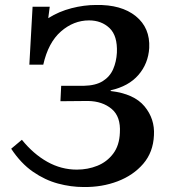

<svg xmlns="http://www.w3.org/2000/svg" viewBox="-20 -736 678 772"><path d="M316 16Q265 16 213 2Q161 -12 112.5 -45.5Q64 -79 25 -138L68 -174Q114 -117 170 -85.5Q226 -54 289 -54Q333 -54 371.5 -69.5Q410 -85 435 -118Q460 -151 462 -202Q466 -267 429 -298Q392 -329 334 -330L223 -329L226 -391H317Q365 -392 393.5 -410Q422 -428 435 -458Q448 -488 450 -524Q453 -592 420.5 -623Q388 -654 338 -654Q276 -654 225 -609.5Q174 -565 154 -476H98L111 -709H180L174 -663Q217 -690 267.5 -703Q318 -716 366 -716Q468 -718 526 -671Q584 -624 580 -543Q576 -480 536.5 -434.5Q497 -389 425 -373V-370Q519 -359 561 -308.5Q603 -258 599 -192Q596 -124 556 -77.5Q516 -31 453 -7Q390 17 316 16Z"/></svg>

Font: Lora SemiBold
Style: Italic
Weight: 600
Italic angle: -3°
Designer: Olga Karpushina, Alexei Vanyashin (Cyrillic)
Foundry: Cyreal
Version: Version 3.011; ttfautohint (v1.8.4.7-5d5b)